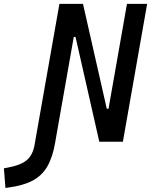

<svg xmlns="http://www.w3.org/2000/svg" viewBox="-150 -713 761 966"><path d="M349.6 0 230 -527.3H221.2L128.9 -3.9L127.9 2.9Q115.2 77.1 88.4 123.8Q61.5 170.4 14.2 195.6Q-33.2 220.7 -107.4 230.5L-122.6 232.4L-130.4 133.8L-109.4 129.9Q-45.9 118.2 -15.6 93Q14.6 67.9 23.9 16.1L28.8 -12.2L148.9 -693.4H267.6L387.2 -166H396L488.8 -693.4H590.3L468.3 0Z"/></svg>

Font: Cascadia Code NF
Style: Italic
Weight: 400
Italic angle: -10°
Monospace: yes
Designer: Aaron Bell
Foundry: Saja Typeworks
Version: Version 2404.023; ttfautohint (v1.8.4)